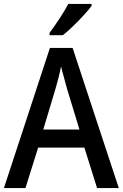

<svg xmlns="http://www.w3.org/2000/svg" viewBox="-20 -961 627 981"><path d="M476 0 411 -207H175L110 0H0L235 -716H351L587 0ZM322 -509Q317 -530 307 -564.5Q297 -599 292 -622Q287 -595 278.5 -562Q270 -529 264 -509L201 -299H386ZM448 -931Q434 -912 408 -883.5Q382 -855 353 -827Q324 -799 301 -781H233V-793Q257 -825 284 -866Q311 -907 329 -941H448Z"/></svg>

Font: Noto Sans Malayalam SemiCondensed Medium
Style: Regular
Weight: 500
Width: 4
Designer: Jelle Bosma - Monotype Design Team
Foundry: Monotype Imaging Inc.
Version: Version 2.104; ttfautohint (v1.8.4.7-5d5b)